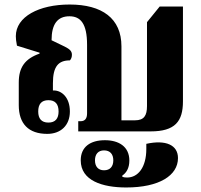

<svg xmlns="http://www.w3.org/2000/svg" viewBox="-20 -581 891 849"><path d="M289 -88C289 -151 252 -181 218 -181H214V-213C214 -287 238 -314 289 -314C295 -320 298 -329 298 -339C298 -355 288 -364 266 -375L208 -403C208 -474 234 -509 287 -509C336 -509 365 -477 365 -383V-80C365 -57 356 -45 336 -45H326V0H646C754 0 789 -44 789 -133V-552H686L630 -483V-112C630 -70 617 -49 577 -49H517V-376C517 -500 431 -561 288 -561C152 -561 50 -507 50 -421C50 -411 51 -399 55 -379L155 -348V-344C90 -321 63 -283 63 -216V-116C63 -34 106 11 189 11C248 11 289 -26 289 -88ZM194 -39C163 -39 149 -57 149 -88C149 -120 163 -138 194 -138C225 -138 239 -120 239 -88C239 -57 225 -39 194 -39ZM538 248C684 248 767 195 767 118C767 60 713 36 627 55V78C627 158 591 204 542 204C534 204 526 203 521 201V195C538 184 552 163 552 129C552 67 505 39 444 39C380 39 337 68 337 128C337 218 433 248 538 248ZM440 172C414 172 400 155 400 128C400 101 414 84 440 84C467 84 481 101 481 128C481 155 467 172 440 172Z"/></svg>

Font: Noto Serif Thai SemiCondensed Extra
Style: Regular
Weight: 800
Width: 4
Designer: Monotype Design Team
Foundry: Monotype Imaging Inc.
Version: Version 1.901